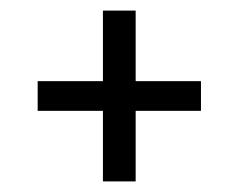

<svg xmlns="http://www.w3.org/2000/svg" viewBox="-20 -538 455 366"><path d="M363.1 -383.3V-326.7H238.6V-192.2H176.2V-326.7H51.8V-383.3H176.2V-517.8H238.6V-383.3Z"/></svg>

Font: Raleway Thin
Style: Regular
Weight: 100
Designer: Matt McInerney, Pablo Impallari, Rodrigo Fuenzalida
Foundry: Matt McInerney, Pablo Impallari, Rodrigo Fuenzalida
Version: Version 4.026